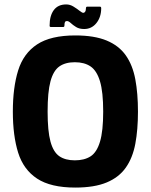

<svg xmlns="http://www.w3.org/2000/svg" viewBox="-20 -838 681 867"><path d="M38 -334Q38 -443 62 -520Q86 -597 147.5 -637.5Q209 -678 320 -678Q406 -678 461.5 -655Q517 -632 548 -588Q579 -544 591 -480Q603 -416 603 -334Q603 -252 591 -188.5Q579 -125 548 -81Q517 -37 461.5 -14Q406 9 320 9Q209 9 147.5 -31.5Q86 -72 62 -148.5Q38 -225 38 -334ZM195 -334Q195 -246 208 -198.5Q221 -151 248 -132.5Q275 -114 318 -114Q361 -114 389 -132Q417 -150 431.5 -198Q446 -246 446 -334Q446 -423 431.5 -471Q417 -519 389 -538Q361 -557 318 -557Q275 -557 248 -538Q221 -519 208 -471Q195 -423 195 -334ZM210 -716Q204 -716 204 -722Q204 -767 223 -792.5Q242 -818 279 -818Q296 -818 311.5 -808.5Q327 -799 339 -789.5Q351 -780 356 -780Q361 -780 364.5 -785Q368 -790 368 -800Q368 -808 374 -808H431Q437 -808 437 -801Q437 -761 415.5 -734Q394 -707 360 -707Q338 -707 323.5 -716Q309 -725 299.5 -734Q290 -743 282 -743Q276 -743 273.5 -738.5Q271 -734 271 -723Q271 -716 265 -716Z"/></svg>

Font: Glory ExtraBold
Style: Regular
Weight: 800
Designer: Robert Leuschke
Foundry: Robert Leuschke
Version: Version 1.011